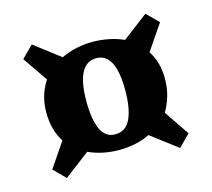

<svg xmlns="http://www.w3.org/2000/svg" viewBox="-75 -656 709 641"><g transform="rotate(-15 279.5 -335.5)"><path d="M473 -104 382 -173Q358 -161 330.5 -155.5Q303 -150 276 -150Q218 -150 170 -172L82 -105L42 -145L100 -230Q72 -273 72 -334Q72 -393 103 -440L44 -526L84 -566L173 -498Q197 -510 225.5 -516Q254 -522 281 -522Q309 -522 337 -516.5Q365 -511 389 -500L477 -567L517 -527L457 -439Q484 -398 484 -342Q484 -308 475.5 -280Q467 -252 454 -231L513 -144ZM276 -204Q313 -204 329.5 -239.5Q346 -275 346 -338Q346 -466 280 -466Q211 -466 211 -335Q211 -273 226.5 -238.5Q242 -204 276 -204Z"/></g></svg>

Font: Literata 36pt
Style: Bold
Weight: 700
Designer: Latin by Veronika Burian and Jose Scaglione. Greek by Irene Vlachou. Cyrillic by Vera Evstafieva.
Foundry: TypeTogether
Version: Version 3.002